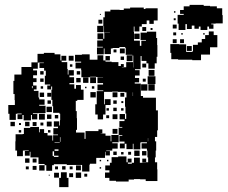

<svg xmlns="http://www.w3.org/2000/svg" viewBox="-20 -740 934 788"><path d="M892 -706V-678H894V-644H865V-643H847V-640H856V-622H838V-631H831V-617H803V-631H796V-622H778V-635H767V-621H747V-641H741V-617H713V-643H709V-679H734V-683H719V-699H734V-714H758V-720H816V-716H842V-714H870V-706ZM620 -287H628V-205H625V-178H616V-160H621V-122H619V-94H616V-74H625V-45H626V3H578V-4H555V-5H530V-3H508V5H456V2H429V-10H411V-32H429V-41H412V-61H431V-72H438V-95H465V-98H499V-74H504V-89H520V-73H505V-68H521V-72H530V-93H554V-72H579V-73H564V-89H580V-74H588V-94H585V-122H583V-130H561V-152H583V-156H558V-155H556V-127H528V-150H525V-128H499V-150H492V-131H472V-151H491V-159H470V-183H482V-186H467V-216H482V-219H470V-243H491V-250H471V-272H493V-252H498V-274H495V-302H493V-340H499V-361H492V-363H464V-364H440V-363H407V-312H410V-333H434V-309H413V-270H403V-250H381V-270H371V-312H377V-366H404V-369H380V-393H403V-399H380V-423H403V-424H375V-425H350V-423H314V-452H313V-459H290V-483H313V-487H288V-515H316V-517H348V-495H380V-513H404V-492H413V-487H438V-485H466V-469H476V-477H488V-465H480V-464H498V-485H526V-463H527V-512H524V-489H500V-513H523V-515H496V-543H494V-547H470V-543H442V-541H435V-518H409V-541H406V-517H378V-545H402V-548H379V-574H402V-579H380V-603H404V-581H408V-605H431V-606H407V-633H405V-608H379V-634H404V-669H410V-693H433V-700H471V-699H488V-705H514V-709H570V-703H577V-706H627V-656H611V-642H593V-656H582V-641H562V-631H552V-611H532V-631H529V-609H530V-573H554V-552H560V-573H579V-576H557V-606H583V-610H621V-584H625V-555H626V-507H623V-480H615V-458H589V-480H581V-490H561V-510H557V-456H534V-452H553V-430H534V-420H551V-402H533V-397H558V-346H567V-339H620ZM694 -694H700V-688H694ZM390 -683H394V-679H390ZM693 -665H701V-657H693ZM384 -659H400V-643H384ZM689 -639H705V-623H689ZM580 -629V-613H564V-629ZM606 -625V-617H598V-625ZM837 -611H857V-596H872V-546H842V-516H805V-493H769V-495H711V-497H683V-523H679V-559H715V-558H744V-527H769V-529H772V-556H792V-566H808V-580H822V-596H837ZM703 -607V-595H691V-607ZM724 -598V-604H730V-598ZM814 -598V-604H820V-598ZM553 -580H531V-602H553ZM689 -579H705V-563H689ZM735 -563H719V-579H735ZM747 -531V-551H767V-531ZM472 -541H492V-521H472ZM446 -525V-537H458V-525ZM434 -160H437V-186H467V-156H441V-152H463V-130H441V-122H416V-120H431V-102H413V-117H411V-92H375V-68H349V-64H347V-36H317V-63H254V-66H201V-62H194V-39H170V-62H163V-67H138V-94H105V-117H102V-101H82V-121H98V-123H81V-122H74V-99H50V-122H43V-160H44V-189H73V-190H78V-215H104V-219H140V-197H143V-210H161V-194H175V-184H195V-163H198V-185H218V-188H199V-214H218V-220H201V-242H223V-225H226V-247H227V-273H224V-277H198V-304H195V-330H191V-372H194V-385H190V-373H174V-389H186V-393H164V-429H168V-450H161V-461H142V-481H160V-483H135V-458H116V-451H132V-431H116V-419H130V-403H116V-389H130V-373H119V-367H138V-340H141V-332H163V-310H141V-306H167V-276H138V-275H115V-272H133V-250H111V-268H107V-246H77V-268H72V-251H52V-271H69V-274H50V-273H45V-248H19V-273H14V-309H41V-329H40V-354H35V-408H39V-434H68V-465H109V-484H134V-519H160V-523H204V-517H228V-492H232V-511H252V-491H233V-485H256V-457H258V-434H261V-452H283V-430H265V-423H284V-399H265V-394H285V-376H292V-391H312V-372H323V-330H297V-326H291V-284H295V-255H296V-207H292V-196H327V-170H331V-202H384V-209H400V-193H393V-192H413V-183H434ZM262 -511H282V-491H262ZM413 -510H431V-492H413ZM489 -508V-494H475V-508ZM564 -479H580V-463H564ZM277 -476V-466H267V-476ZM590 -429V-453H614V-429ZM145 -448H159V-434H145ZM295 -434V-448H309V-434ZM586 -427H618V-395H586ZM374 -423V-399H350V-423ZM321 -422H343V-400H321ZM311 -402H293V-420H311ZM159 -404H145V-418H159ZM578 -417V-405H566V-417ZM585 -368H559V-394H585ZM615 -394V-368H589V-394ZM114 -387H111V-378H114ZM157 -386V-376H147V-386ZM357 -376V-386H367V-376ZM335 -384V-378H329V-384ZM373 -340H351V-362H373ZM442 -361H462V-341H442ZM526 -346V-361H525V-346ZM161 -342H143V-360H161ZM174 -359H190V-343H174ZM474 -359H490V-343H474ZM189 -328V-314H175V-328ZM445 -328H459V-314H445ZM478 -317V-325H486V-317ZM193 -280H171V-302H193ZM459 -284H445V-298H459ZM417 -286V-296H427V-286ZM487 -286H477V-296H487ZM140 -273H164V-249H140ZM462 -251H442V-271H462ZM173 -252V-270H191V-252ZM205 -254V-268H219V-254ZM428 -255H416V-267H428ZM172 -241H192V-221H172ZM41 -222H23V-240H41ZM83 -222V-240H101V-222ZM114 -223V-239H130V-223ZM158 -237V-225H146V-237ZM58 -227V-235H66V-227ZM462 -191H442V-211H462ZM67 -196H57V-206H67ZM187 -206V-196H177V-206ZM226 -158H228V-177H226ZM587 -173V-160H588V-173ZM204 -155H225V-157H204ZM220 -127H204V-121H220ZM531 -100V-122H553V-100ZM563 -120H581V-102H563ZM196 -119V-100H201V-96H220V-101H202V-119ZM445 -104V-118H459V-104ZM506 -105V-117H518V-105ZM477 -106V-116H487V-106ZM101 -72H83V-90H101ZM130 -73H114V-89H130ZM395 -78H389V-84H395ZM419 -78V-84H425V-78ZM163 -40H141V-62H163ZM292 -41V-61H312V-41ZM130 -43H114V-59H130ZM235 -44V-58H249V-44ZM98 -45H86V-57H98ZM206 -45V-57H218V-45ZM266 -45V-57H278V-45ZM395 -48H389V-54H395ZM230 -33H254V-10H261V28H223V-10H230ZM313 -10H291V-32H313ZM222 -11H202V-31H222ZM280 -13H264V-29H280ZM338 -15H326V-27H338ZM184 -19H180V-23H184Z"/></svg>

Font: Rubik-Storm
Style: Regular
Weight: 400
Designer: NaN (generative design), Hubert & Fischer (Rubik source font outlines)
Foundry: NaN, Hubert & Fischer
Version: Version 1.000